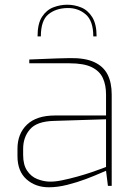

<svg xmlns="http://www.w3.org/2000/svg" viewBox="-20 -787 580 813"><path d="M187 6Q130 6 92 -28Q54 -62 54 -126V-157Q54 -221 94.5 -259.5Q135 -298 213 -298H429V-387Q429 -427 415.5 -456.5Q402 -486 368.5 -502.5Q335 -519 274 -519H104V-535Q135 -536 178 -538Q221 -540 276 -541Q340 -542 379 -524Q418 -506 435.5 -471.5Q453 -437 453 -387V0H437L429 -64Q428 -64 404.5 -53.5Q381 -43 344 -29Q307 -15 265.5 -4.5Q224 6 187 6ZM187 -18Q211 -17 242.5 -23.5Q274 -30 306.5 -39Q339 -48 367 -57.5Q395 -67 412 -73.5Q429 -80 429 -80V-282L207 -275Q136 -273 107 -239.5Q78 -206 78 -157V-131Q78 -89 95 -64Q112 -39 137.5 -29Q163 -19 187 -18ZM265 -767Q295 -767 323.5 -755.5Q352 -744 370.5 -714.5Q389 -685 389 -633H375Q375 -699 342.5 -726.5Q310 -754 265 -753Q216 -752 184.5 -726Q153 -700 153 -633H139Q139 -687 158 -716Q177 -745 206 -756Q235 -767 265 -767Z"/></svg>

Font: Exo Thin Thin
Style: Regular
Weight: 250
Version: Version 2.000